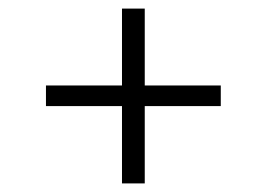

<svg xmlns="http://www.w3.org/2000/svg" viewBox="-20 -557 622 447"><path d="M264 -130V-310H87V-358H264V-537H317V-358H494V-310H317V-130Z"/></svg>

Font: Gantari Light
Style: Regular
Weight: 300
Designer: Anugrah Pasau
Foundry: Lafontype
Version: Version 1.000; ttfautohint (v1.8.3)